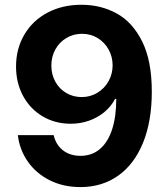

<svg xmlns="http://www.w3.org/2000/svg" viewBox="-20 -758 689 789"><path d="M53.3 -202.7H200.5Q206.4 -176.6 221.4 -157.4Q236.3 -138.3 259.1 -127.9Q281.8 -117.6 310.5 -117.6Q357.8 -117.6 390.8 -145.8Q423.8 -174.1 440.8 -226.6Q457.8 -279.1 457.8 -351.7H453Q436.6 -320.4 408.8 -297.3Q380.9 -274.3 345.5 -261.9Q310.1 -249.5 270.4 -249.5Q206.6 -249.5 155.3 -279.8Q104 -310 74.9 -363.7Q45.9 -417.4 45.9 -484.7Q45.9 -557.6 80 -615.7Q114.2 -673.8 175.8 -706.3Q237.3 -738.8 316.7 -738.4Q395.7 -737.9 460.2 -702.4Q524.7 -666.9 564.3 -587.5Q603.8 -508 603.8 -381.5Q603.8 -260.1 567.9 -171.6Q531.9 -83.2 465.7 -36.2Q399.4 10.8 310.5 10.8Q240.3 10.8 184.4 -17.2Q128.6 -45.1 94.6 -93.7Q60.5 -142.2 53.3 -202.7ZM442.8 -489.5Q442.8 -524.5 426.5 -554.2Q410.2 -583.9 381.4 -601.5Q352.6 -619.1 317 -619.1Q281.7 -619.1 252.8 -601.9Q223.9 -584.6 207.4 -554.8Q191 -524.9 191 -488.6Q191 -452.1 207.2 -422.6Q223.4 -393.1 251.9 -376.1Q280.4 -359.1 315.7 -359.1Q351 -359.1 380.1 -376.7Q409.3 -394.2 426 -424.2Q442.8 -454.2 442.8 -489.5Z"/></svg>

Font: Raveo Variable
Style: Regular
Weight: 400
Designer: Jakub Foglar, Rasmus Andersson (Inter)
Foundry: Jakubfoglar.com
Version: Version 1.000;Glyphs 3.2.3 (3260)